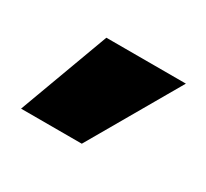

<svg xmlns="http://www.w3.org/2000/svg" viewBox="-57 -854 371 345"><g transform="rotate(30 128.5 -681.5)"><path d="M81 -775H246L138 -588H12Z"/></g></svg>

Font: Palanquin Dark SemiBold
Style: Regular
Weight: 600
Designer: Pria Ravichandran
Version: Version 1.001